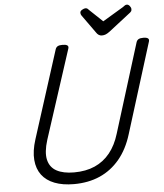

<svg xmlns="http://www.w3.org/2000/svg" viewBox="-75 -1316 1195 1400"><g transform="rotate(-5 522.5 -616.0)"><path d="M409 19Q327 19 267.5 -4Q208 -27 174.5 -71.5Q141 -116 135.5 -181.5Q130 -247 157 -331L362 -973Q367 -987 378.5 -993.5Q390 -1000 414 -1000Q437 -1000 448 -993Q459 -986 454 -970L243 -320Q215 -231 228 -175Q241 -119 289.5 -92.5Q338 -66 417 -66Q504 -66 569.5 -95Q635 -124 680.5 -180.5Q726 -237 751 -320L954 -973Q959 -987 970.5 -993.5Q982 -1000 1005 -1000Q1053 -1000 1044 -970L838 -309Q805 -201 744 -128Q683 -55 599 -18Q515 19 409 19ZM906 -1251Q918 -1251 927.5 -1239Q937 -1227 937 -1216Q937 -1206 934 -1201Q931 -1196 926 -1192L764 -1066Q748 -1054 735 -1048.5Q722 -1043 706 -1043Q693 -1043 682.5 -1050Q672 -1057 664 -1070L571 -1200Q566 -1208 565 -1213Q564 -1218 564 -1222Q564 -1234 579 -1242.5Q594 -1251 603 -1251Q614 -1251 619 -1246Q624 -1241 630 -1235L725 -1145L877 -1236Q883 -1240 890 -1245.5Q897 -1251 906 -1251Z"/></g></svg>

Font: Playwrite CZ
Style: Regular
Weight: 400
Designer: Veronika Burian, José Scaglione
Foundry: TypeTogether
Version: Version 1.002